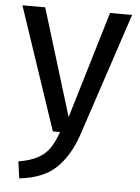

<svg xmlns="http://www.w3.org/2000/svg" viewBox="-53 -569 598 823"><g transform="rotate(5 246.0 -157.0)"><path d="M306 3Q275 95 219.5 148.5Q164 202 61 213L51 141Q103 132 134 115Q165 98 183.5 71.5Q202 45 218 0H187L10 -527H108L249 -67L387 -527H482Z"/></g></svg>

Font: FiraGO
Style: Regular
Weight: 400
Designer: bBox Type
Foundry: bBox Type GmbH
Version: Version 1.001;April 20, 2020;FontCreator 12.0.0.2555 64-bit